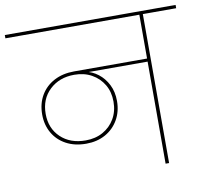

<svg xmlns="http://www.w3.org/2000/svg" viewBox="-116 -830 992 919"><g transform="rotate(-10 380.0 -370.0)"><path d="M259 -160Q203 -160 161.5 -182.5Q120 -205 97.5 -244.5Q75 -284 75 -334Q75 -387 98.5 -427Q122 -467 164 -489Q206 -511 261 -511H623V-496H311L313 -500Q347 -494 375.5 -472Q404 -450 421.5 -415.5Q439 -381 439 -336Q439 -285 416 -245Q393 -205 352.5 -182.5Q312 -160 259 -160ZM259 -176Q307 -176 343.5 -196.5Q380 -217 401 -253Q422 -289 422 -336Q422 -383 401 -418.5Q380 -454 343.5 -474.5Q307 -495 259 -495Q186 -495 139 -450.5Q92 -406 92 -334Q92 -264 138 -220Q184 -176 259 -176ZM633 0H616V-731H633ZM795 -724H-35V-740H795Z"/></g></svg>

Font: Poppins Devanagari Thin
Style: Regular
Weight: 100
Designer: Ninad Kale (Devanagari), Jonny Pinhorn (Latin)
Foundry: Indian Type Foundry
Version: 4.005